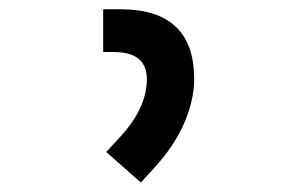

<svg xmlns="http://www.w3.org/2000/svg" viewBox="-20 -713 626 406"><path d="M277.8 -327.1 204.6 -391.6 233.9 -423.3Q290.5 -484.4 290.5 -545.9Q290.5 -603 220.2 -603H198.2V-693.4H234.9Q390.6 -693.4 390.6 -545.9Q390.6 -501.5 369.6 -452.9Q348.6 -404.3 305.2 -356.9Z"/></svg>

Font: Cascadia Mono PL
Style: Regular
Weight: 400
Monospace: yes
Designer: Aaron Bell
Foundry: Saja Typeworks
Version: Version 2404.023; ttfautohint (v1.8.4)